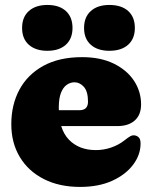

<svg xmlns="http://www.w3.org/2000/svg" viewBox="-20 -722 600 756"><path d="M535.5 -311Q535.5 -270 510.8 -247.8Q486 -225.5 441.5 -225.5H160V-288H292.5Q326.5 -288 326.5 -321.5Q326.5 -362 310.2 -380Q294 -398 273.5 -398Q257 -398 242.8 -388Q228.5 -378 220 -356.2Q211.5 -334.5 211.5 -298.5Q211.5 -213.5 251.2 -172.2Q291 -131 357.5 -131Q388 -131 417.5 -141Q447 -151 471 -170Q485.5 -181.5 493.5 -185.8Q501.5 -190 509 -189Q518 -188.5 525.8 -181.5Q533.5 -174.5 533.5 -157Q533.5 -112.5 504.2 -73.5Q475 -34.5 421.8 -10.2Q368.5 14 295.5 14Q213.5 14 152.5 -17Q91.5 -48 58 -103.8Q24.5 -159.5 24.5 -233Q24.5 -309.5 56.5 -369Q88.5 -428.5 150.8 -462.8Q213 -497 303.5 -497Q376 -497 428 -471.5Q480 -446 507.8 -403.8Q535.5 -361.5 535.5 -311ZM166.5 -522Q120.5 -522 93.8 -545.5Q67 -569 67 -612Q67 -655 93.8 -678.8Q120.5 -702.5 166.5 -702.5Q213 -702.5 239.2 -678.8Q265.5 -655 265.5 -612Q265.5 -569.5 239.2 -545.8Q213 -522 166.5 -522ZM410.5 -522Q364.5 -522 337.8 -545.5Q311 -569 311 -612Q311 -655 337.8 -678.8Q364.5 -702.5 410.5 -702.5Q458 -702.5 484.5 -678.8Q511 -655 511 -612Q511 -569.5 484.5 -545.8Q458 -522 410.5 -522Z"/></svg>

Font: Fraunces SuperSoft Wonky
Style: Regular
Weight: 900
Version: Version 1.000;[b76b70a41]